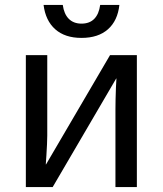

<svg xmlns="http://www.w3.org/2000/svg" viewBox="-20 -760 661 780"><path d="M85 0V-536H172V-209Q172 -197 171 -174Q170 -151 168.5 -128.5Q167 -106 166 -92H167L427 -536H536V0H449V-316Q449 -332 449.5 -356.5Q450 -381 451 -404.5Q452 -428 453 -441H452L194 0ZM311 -606Q244 -606 204.5 -641Q165 -676 157 -740H235Q240 -703 259.5 -683.5Q279 -664 311 -664Q344 -664 363 -683.5Q382 -703 387 -740H465Q458 -676 418.5 -641Q379 -606 311 -606Z"/></svg>

Font: Noto Sans Ambassadori
Style: Regular
Weight: 400
Designer: Monotype Design Team
Foundry: Monotype Imaging Inc.
Version: Version 2.013